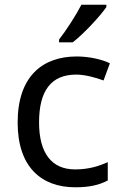

<svg xmlns="http://www.w3.org/2000/svg" viewBox="-20 -786 520 816"><path d="M432 -756V-766H326C303 -721 260 -655 231 -618V-606H289C336 -642 407 -719 432 -756ZM300 10C361 10 402 0 438 -19V-97C401 -80 357 -66 299 -66C198 -66 146 -137 146 -266C146 -400 197 -469 304 -469C341 -469 388 -456 420 -444L447 -517C415 -533 360 -546 306 -546C162 -546 55 -463 55 -265C55 -75 157 10 300 10Z"/></svg>

Font: Noto Sans Runic
Style: Regular
Weight: 400
Designer: Monotype Design Team
Foundry: Monotype Imaging Inc.
Version: Version 2.002